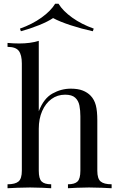

<svg xmlns="http://www.w3.org/2000/svg" viewBox="-20 -1000 628 1020"><path d="M186 -783V-409Q212 -477 258.5 -503Q305 -529 356 -529Q394 -529 419.5 -519Q445 -509 462 -491Q481 -471 489 -441Q497 -411 497 -360V-93Q497 -51 514.5 -36Q532 -21 573 -21V0Q556 -1 521 -2.5Q486 -4 453 -4Q420 -4 388.5 -2.5Q357 -1 341 0V-21Q377 -21 392 -36Q407 -51 407 -93V-382Q407 -413 402 -439Q397 -465 379.5 -481Q362 -497 326 -497Q285 -497 253.5 -474Q222 -451 204 -410Q186 -369 186 -316V-93Q186 -51 201 -36Q216 -21 252 -21V0Q236 -1 204.5 -2.5Q173 -4 140 -4Q107 -4 72 -2.5Q37 -1 20 0V-21Q61 -21 78.5 -36Q96 -51 96 -93V-663Q96 -708 80 -729.5Q64 -751 20 -751V-772Q52 -769 82 -769Q111 -769 137.5 -772.5Q164 -776 186 -783ZM291 -980Q314 -942 363.5 -906.5Q413 -871 478 -848L473 -834Q413 -847 355 -866Q297 -885 262 -904Q234 -885 186.5 -866Q139 -847 91 -834L86 -848Q151 -871 200.5 -906.5Q250 -942 273 -980Z"/></svg>

Font: Playfair Display
Style: Regular
Weight: 400
Designer: Claus Eggers Sørensen
Foundry: Claus Eggers Sørensen
Version: Version 1.203